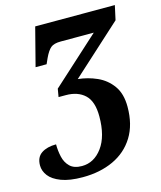

<svg xmlns="http://www.w3.org/2000/svg" viewBox="-152 -620 790 943"><g transform="rotate(-15 242.5 -148.0)"><path d="M152 240Q85 240 43 224Q1 208 -18 183Q-37 158 -37 130Q-37 88 -8.5 69Q20 50 66 50Q66 82 73 113.5Q80 145 101 165.5Q122 186 162 186Q224 186 265.5 129.5Q307 73 307 -28Q307 -104 271.5 -137.5Q236 -171 175 -171H138L145 -212L387 -432H219Q184 -432 168 -418.5Q152 -405 136 -371L123 -342H67L117 -536H522L506 -463L252 -232Q302 -227 348 -206.5Q394 -186 423.5 -145Q453 -104 453 -38Q453 53 414.5 115Q376 177 308 208.5Q240 240 152 240Z"/></g></svg>

Font: Noto Serif SemiCondensed
Style: Bold Italic
Weight: 700
Width: 4
Italic angle: -12°
Designer: Monotype Design Team
Foundry: Monotype Imaging Inc.
Version: Version 2.014